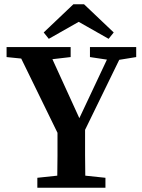

<svg xmlns="http://www.w3.org/2000/svg" viewBox="-20 -885 669 905"><path d="M11 -616V-663H313V-616L227 -606L354 -328L484 -604L404 -616V-663H622V-616L542 -603L381 -273Q381 -207 381 -155.5Q381 -104 382 -57L477 -47V0H156V-47L250 -57Q251 -101 251 -149.5Q251 -198 251 -259L80 -609ZM376 -865 516 -732 492 -702 351 -782 210 -702 186 -732 326 -865Z"/></svg>

Font: Source Serif Pro Semibold
Style: Regular
Weight: 600
Designer: Frank Grießhammer
Foundry: Adobe Systems Incorporated
Version: Version 3.000;hotconv 1.0.109;makeotfexe 2.5.65596